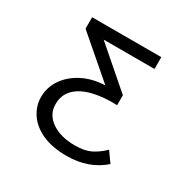

<svg xmlns="http://www.w3.org/2000/svg" viewBox="-144 -764 913 916"><g transform="rotate(30 312.5 -306.0)"><path d="M335 11Q253 11 198.5 -14.5Q144 -40 116.5 -82Q89 -124 89 -172Q89 -225 119 -269.5Q149 -314 202.5 -342Q256 -370 327 -373L110 -560V-623H491V-558H211L423 -374V-319Q349 -322 291 -308Q233 -294 199.5 -261.5Q166 -229 166 -177Q166 -120 215.5 -86Q265 -52 344 -52Q397 -52 430.5 -68.5Q464 -85 496 -116L536 -60Q455 11 335 11Z"/></g></svg>

Font: Inconsolata Expanded Thin
Style: Regular
Weight: 100
Width: 7
Monospace: yes
Designer: Raph Levien, Cyreal, Brenton Simpson
Foundry: Raph Levien, Cyreal, Google
Version: Version 3.100; ttfautohint (v1.8.4.7-5d5b)